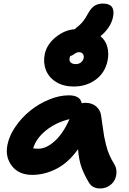

<svg xmlns="http://www.w3.org/2000/svg" viewBox="-20 -1021 724 1078"><path d="M394 -535.2Q336.4 -535.2 295.4 -560.5Q254.4 -585.9 238 -627Q221.7 -668 231 -715.8Q242.7 -772 293 -812.5Q343.3 -853 398.9 -856.9Q402.8 -860.8 407.2 -863.8Q431.2 -882.3 445.8 -900.6Q460.4 -918.9 476.1 -948.2Q492.7 -977.5 512 -989.3Q531.2 -1001 558.1 -1001Q628.4 -1001 615.2 -928.2Q609.4 -897 590.3 -868.2Q571.3 -839.4 543.9 -817.9Q572.3 -794.9 582.3 -758.8Q592.3 -722.7 584 -680.2Q569.8 -612.3 517.3 -573.7Q464.8 -535.2 394 -535.2ZM371.1 -695.8Q367.2 -680.2 376.7 -670.7Q386.2 -661.1 405.8 -661.1Q422.4 -661.1 434.6 -670.7Q446.8 -680.2 450.2 -696.8Q451.7 -710 444.6 -719Q437.5 -728 422.9 -728Q411.1 -728 397 -717.5Q382.8 -707 375 -707Q371.1 -699.2 371.1 -695.8ZM161.1 -39.1Q85.4 -39.1 46.6 -89.6Q7.8 -140.1 22 -209Q32.2 -259.8 67.1 -310.5Q102.1 -361.3 149.7 -399.7Q197.3 -438 255.1 -461.9Q313 -485.8 366.2 -485.8Q430.7 -485.8 439 -440.9Q447.8 -443.8 459 -443.8Q496.1 -443.8 520 -423.3Q543.9 -402.8 547.9 -371.1Q550.8 -351.1 556.2 -312.3Q561.5 -273.4 564.9 -254.4Q568.4 -235.4 575.7 -206.1Q583 -176.8 594 -151.6Q605 -126.5 621.1 -100.1Q633.8 -80.1 634 -55.9Q634.3 -31.7 624 -11.2Q613.8 9.3 592 23.2Q570.3 37.1 542 37.1Q497.6 37.1 478 2Q450.7 -43.9 436.8 -84Q422.9 -124 418 -183.1Q363.8 -107.4 296.9 -73.2Q230 -39.1 161.1 -39.1ZM194.8 -186Q240.2 -186 287.8 -229.2Q335.4 -272.5 370.1 -352.1Q293.5 -333.5 238 -288.6Q182.6 -243.7 166 -188Q181.6 -186 194.8 -186Z"/></svg>

Font: Shantell Sans Irregular
Style: Bold Italic
Weight: 700
Italic angle: -11.31°
Designer: Stephen Nixon, Anya Danilova, Shantell Martin
Foundry: Arrow Type
Version: Version 1.006;[9816181b4]